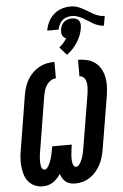

<svg xmlns="http://www.w3.org/2000/svg" viewBox="-67 -1106 741 1160"><g transform="rotate(-5 303.5 -526.0)"><path d="M341 8Q326 8 311 4Q296 0 284.5 -9Q273 -18 265.5 -31Q258 -44 253 -58Q244 -44 232.5 -31.5Q221 -19 206.5 -9.5Q192 0 176 4Q160 8 144 8Q118 8 95 -2.5Q72 -13 57 -32Q42 -51 35 -75Q28 -99 25.5 -124.5Q23 -150 25 -176Q27 -202 32 -228L85 -553Q89 -576 96.5 -599.5Q104 -623 116.5 -644Q129 -665 147 -683Q165 -701 187 -713Q209 -725 232.5 -730Q256 -735 280 -735V-635Q263 -635 248 -625Q233 -615 223.5 -600.5Q214 -586 209 -569.5Q204 -553 201 -537L148 -212Q146 -203 145 -195Q144 -187 143 -178.5Q142 -170 141.5 -162Q141 -154 141 -145.5Q141 -137 141.5 -129Q142 -121 144 -113Q146 -105 150.5 -98.5Q155 -92 164 -92Q173 -92 179.5 -99.5Q186 -107 190.5 -115.5Q195 -124 198.5 -132.5Q202 -141 205 -150Q208 -159 210 -167.5Q212 -176 214 -185Q216 -194 217.5 -203Q219 -212 221 -221L222 -228H341L340 -221Q338 -212 337 -203Q336 -194 335 -185Q334 -176 333 -167Q332 -158 332 -149.5Q332 -141 332.5 -132.5Q333 -124 335 -115.5Q337 -107 341.5 -99.5Q346 -92 355 -92Q365 -92 372.5 -101Q380 -110 385 -119.5Q390 -129 393.5 -138.5Q397 -148 399.5 -158Q402 -168 404 -178Q406 -188 408 -198L462 -523Q463 -535 464.5 -546.5Q466 -558 466 -569.5Q466 -581 464 -592Q462 -603 457.5 -612.5Q453 -622 444 -628.5Q435 -635 423 -635V-735Q451 -735 478 -728.5Q505 -722 526 -706Q547 -690 560 -667Q573 -644 578.5 -617.5Q584 -591 583 -563Q582 -535 578 -507L524 -182Q520 -159 513.5 -136.5Q507 -114 496 -92.5Q485 -71 468.5 -51.5Q452 -32 431.5 -18.5Q411 -5 388 1.5Q365 8 341 8ZM322 -927H253Q256 -945 262.5 -962.5Q269 -980 279.5 -996Q290 -1012 305 -1025Q320 -1038 337.5 -1046Q355 -1054 373 -1057Q391 -1060 410 -1060Q428 -1060 445.5 -1054Q463 -1048 478 -1040Q493 -1032 508 -1022.5Q523 -1013 538.5 -1004.5Q554 -996 571 -990.5Q588 -985 607 -985L597 -927Q585 -927 573.5 -930Q562 -933 551 -937.5Q540 -942 530 -948Q520 -954 511 -960L496 -969Q487 -975 476.5 -981Q466 -987 455.5 -991.5Q445 -996 433.5 -999Q422 -1002 410 -1002Q394 -1002 378.5 -997.5Q363 -993 351 -982.5Q339 -972 332 -957Q325 -942 322 -927ZM359 -771 317 -819Q331 -830 342.5 -843Q354 -856 363 -871Q355 -873 349 -879Q343 -885 339.5 -892.5Q336 -900 336 -909Q336 -918 337 -927Q339 -939 344.5 -951Q350 -963 360 -971.5Q370 -980 382.5 -983.5Q395 -987 407 -987Q419 -987 430.5 -983.5Q442 -980 449 -971.5Q456 -963 457.5 -951Q459 -939 457 -927Q454 -904 445.5 -882.5Q437 -861 424.5 -841Q412 -821 395.5 -803Q379 -785 359 -771Z"/></g></svg>

Font: Iosevka Slab Extended
Style: Bold Italic
Weight: 700
Width: 7
Italic angle: -9°
Monospace: yes
Designer: Belleve Invis
Foundry: Belleve Invis
Version: Version 11.1.0; ttfautohint (v1.8.3)